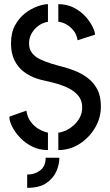

<svg xmlns="http://www.w3.org/2000/svg" viewBox="-20 -720 531 925"><path d="M111 185V121Q147 121 173.5 101Q200 81 200 40H266Q266 73 251 106.5Q236 140 202.5 162.5Q169 185 111 185ZM261 3V-81Q276 -82 295.5 -90.5Q315 -99 333.5 -115Q352 -131 364 -153Q376 -175 376 -203Q376 -236 357.5 -258.5Q339 -281 310.5 -295Q282 -309 251.5 -317.5Q221 -326 195 -331.5Q169 -337 156 -342Q123 -353 95 -374Q67 -395 50 -429Q33 -463 33 -511Q33 -563 53 -599Q73 -635 102 -657Q131 -679 161 -689.5Q191 -700 211 -700V-615Q201 -614 185.5 -607.5Q170 -601 155.5 -588Q141 -575 130.5 -555.5Q120 -536 120 -510Q120 -483 134.5 -464.5Q149 -446 173 -434.5Q197 -423 226 -414Q255 -405 284.5 -397.5Q314 -390 338 -380Q372 -367 401 -345.5Q430 -324 448 -291Q466 -258 466 -207Q466 -152 438 -104.5Q410 -57 363.5 -27Q317 3 261 3ZM211 3Q169 3 135 -14Q101 -31 76.5 -57Q52 -83 38.5 -110Q25 -137 25 -158L107 -187Q112 -154 129.5 -131.5Q147 -109 169 -97Q191 -85 211 -81ZM354 -526Q349 -556 332.5 -575Q316 -594 297 -604Q278 -614 261 -615V-700Q301 -700 333.5 -684Q366 -668 388.5 -644Q411 -620 424 -595Q437 -570 438 -553Z"/></svg>

Font: Stick No Bills Medium
Style: Regular
Weight: 500
Version: Version 2.000